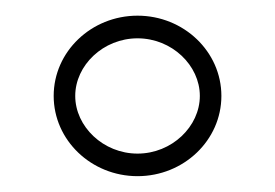

<svg xmlns="http://www.w3.org/2000/svg" viewBox="-20 -720 351 245"><path d="M76 -597.6C76 -636.6 111.7 -671.1 155.5 -671.1C199.3 -671.1 235 -636.6 235 -597.6C235 -558.6 199.3 -524 155.5 -524C111.7 -524 76 -558.6 76 -597.6ZM48.5 -597.6C48.5 -541.1 96.5 -495.2 155.5 -495.2C214.5 -495.2 262.5 -541.1 262.5 -597.6C262.5 -654.1 214.5 -700 155.5 -700C96.5 -700 48.5 -654.1 48.5 -597.6Z"/></svg>

Font: Hi.
Style: Regular
Weight: 400
Designer: Mew Too, Robert Jablonski
Foundry: Cannot Into Space Fonts
Version: Version 1.996